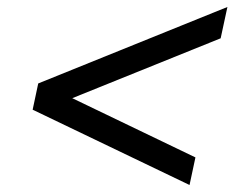

<svg xmlns="http://www.w3.org/2000/svg" viewBox="-20 -609 676 554"><path d="M636.2 -588.9 616.7 -498.5 188.5 -325.7 543.9 -154.8 526.9 -75.2 74.2 -292.5 90.3 -368.2Z"/></svg>

Font: Schibsted Grotesk
Style: Italic
Weight: 400
Italic angle: -12°
Designer: Bakken & Baeck AS, Henrik Kongsvoll
Foundry: Schibsted ASA
Version: Version 1.100; ttfautohint (v1.8.4.7-5d5b);gftools[0.9.25]